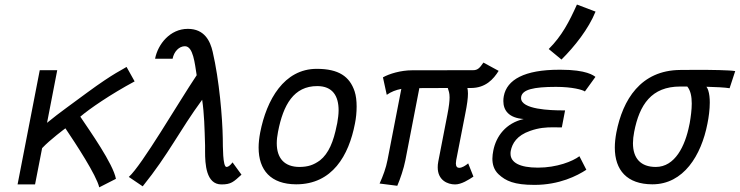

<svg xmlns="http://www.w3.org/2000/svg" viewBox="-20 -804 3225 837"><path d="M330.1 -295.4C368.7 -328.6 461.4 -392.6 566.9 -449.2L531.7 -512.2C518.6 -502.9 477.5 -486.8 359.4 -399.9C298.3 -354 239.3 -313.5 185.1 -268.6L229.5 -498H153.3L56.6 0H132.8L163.6 -158.2C197.8 -194.8 265.1 -244.6 265.1 -244.6C310.1 -177.7 400.4 -40.5 412.6 12.7L485.4 -24.4C473.1 -90.3 371.6 -233.4 330.1 -295.4Z M602.1 8.3C716.3 -133.3 762.2 -234.4 861.3 -369.1C870.6 -305.7 871.6 -247.6 874 -169.9V-162.6V-143.1C874 -89.8 877.9 0 945.3 0C987.3 0 997.6 -10.7 1032.7 -42.5L993.7 -96.2C993.7 -96.2 980 -76.2 967.3 -76.2C950.7 -76.2 951.7 -167 951.2 -199.2C949.7 -291 936 -454.6 907.2 -578.1C896.5 -625 871.6 -678.2 798.8 -678.2C721.2 -678.2 668.5 -611.3 656.2 -548.8V-547.9H732.4C738.3 -579.1 760.7 -602.5 786.1 -602.5C822.3 -602.5 829.1 -527.8 837.4 -476.1C755.4 -353.5 598.6 -83.5 541.5 -32.7Z M1270.5 -0.5H1271.5C1428.7 -0.5 1500.5 -126 1527.3 -265.1C1532.2 -289.1 1534.7 -314.5 1534.7 -339.4C1534.7 -363.8 1532.2 -386.7 1525.9 -405.8C1504.4 -470.2 1457 -503.9 1360.8 -503.9C1218.3 -503.9 1142.1 -369.1 1114.3 -226.6C1109.9 -203.1 1107.4 -181.2 1107.4 -160.6C1107.4 -62 1160.6 -1 1270.5 -0.5ZM1375 -105C1346.7 -84.5 1323.2 -76.7 1286.1 -76.2C1219.7 -76.2 1186.5 -114.3 1186.5 -179.7C1186.5 -194.8 1188.5 -211.4 1191.9 -229C1214.8 -348.1 1261.2 -428.7 1362.8 -428.7C1430.2 -428.7 1456.1 -385.3 1456.1 -323.2C1456.1 -306.2 1453.6 -287.1 1450.2 -267.6C1449.7 -264.6 1448.7 -261.7 1448.2 -258.8C1434.1 -186.5 1412.6 -134.8 1375 -105Z M2042 -498C1938.5 -498 1776.4 -497.6 1776.4 -497.6C1727.5 -497.6 1676.8 -482.4 1649.4 -466.8L1666 -390.6C1684.6 -403.8 1706.1 -412.1 1729.5 -416.5L1669.4 -106.9C1662.6 -71.3 1649.9 -37.1 1634.8 -3.9L1711.9 5.9C1724.1 -22 1740.2 -69.3 1747.1 -105L1808.1 -419.9C1849.6 -419.9 1890.6 -420.4 1932.1 -420.4C1936 -407.7 1939.9 -398.9 1939.9 -379.4C1939.9 -363.8 1937.5 -340.8 1930.2 -303.7L1890.6 -99.6C1888.7 -90.3 1888.2 -82 1888.2 -74.2C1888.2 -18.6 1930.7 0 1963.9 0C1991.7 0 2023.4 -20.5 2043.9 -34.2L2021 -91.8C2010.3 -82.5 1994.1 -72.3 1981.9 -72.3C1973.6 -72.3 1967.3 -77.6 1967.3 -91.8C1967.3 -95.7 1967.8 -100.6 1968.8 -106L2007.8 -305.7C2016.6 -349.1 2020 -376.5 2020 -396C2020 -405.8 2019 -413.1 2017.6 -420.4H2032.7C2097.2 -420.4 2131.3 -459 2153.8 -495.1L2087.4 -531.2C2070.8 -506.8 2062 -498 2042 -498Z M2372.1 -590.3 2427.7 -544.4C2484.9 -601.1 2545.9 -678.2 2576.2 -753.4L2495.1 -784.2C2461.4 -709.5 2429.7 -647.5 2372.1 -590.3ZM2536.1 -64 2505.9 -123C2476.6 -100.6 2407.2 -73.2 2325.2 -73.2C2245.1 -73.2 2205.6 -95.7 2205.6 -133.8C2205.6 -137.7 2205.6 -141.6 2206.5 -146C2212.9 -178.7 2232.9 -213.4 2291 -233.4C2329.6 -247.1 2360.4 -249 2391.1 -249C2403.8 -249 2416.5 -248.5 2429.2 -248.5L2443.4 -322.8H2434.6H2432.1C2379.9 -322.8 2251.5 -326.7 2251.5 -376.5C2251.5 -378.4 2251.5 -380.4 2252 -382.3C2257.8 -413.1 2304.2 -425.3 2403.8 -425.3C2475.1 -425.3 2519.5 -412.6 2529.8 -405.3L2575.7 -468.8C2567.9 -474.6 2537.6 -500 2424.3 -500H2417.5C2266.1 -500 2189.9 -456.5 2176.3 -385.3C2174.8 -377.9 2174.3 -370.6 2174.3 -363.3C2174.3 -323.7 2197.3 -289.6 2263.2 -285.2C2185.5 -267.6 2142.6 -210.4 2130.4 -147C2128.4 -136.2 2126.5 -124.5 2126.5 -112.3C2126.5 -88.4 2132.8 -63.5 2153.8 -43.9C2185.1 -15.1 2221.2 2 2310.1 2C2418.9 2 2496.6 -38.1 2536.1 -64Z M2976.1 -426.8C2990.7 -409.2 2995.6 -382.8 2995.6 -352.5C2995.6 -326.2 2991.7 -296.4 2986.8 -267.6C2986.3 -264.6 2985.4 -261.7 2984.9 -258.8C2966.8 -167 2922.4 -76.2 2838.9 -76.2C2772.5 -76.2 2739.3 -114.3 2739.3 -179.7C2739.3 -194.8 2741.2 -211.4 2744.6 -229C2767.6 -348.1 2820.3 -426.8 2945.3 -426.8H2965.3ZM3059.6 -425.8C3099.6 -424.8 3139.2 -422.9 3160.6 -419.4L3185.1 -494.1C3161.1 -498.5 3079.6 -499.5 3017.6 -499.5C2982.4 -499.5 2953.6 -499 2945.3 -499C2772.5 -497.6 2694.8 -369.1 2667 -226.6C2662.6 -203.1 2660.2 -181.2 2660.2 -160.6C2660.2 -62 2713.4 -1 2823.2 -0.5H2824.2C2959.5 -0.5 3037.1 -126 3064 -265.1C3069.8 -293.5 3074.2 -326.7 3074.2 -356.9C3074.2 -376.5 3072.3 -395 3067.4 -410.2C3065.4 -416.5 3062.5 -421.9 3059.6 -425.8Z"/></svg>

Font: Fantasque Sans Mono
Style: RegItalic
Weight: 400
Italic angle: -11°
Monospace: yes
Designer: Jany Belluz
Version: Version 1.6.3